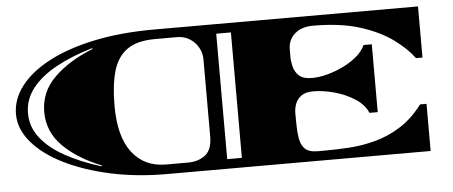

<svg xmlns="http://www.w3.org/2000/svg" viewBox="-46 -755 2031 860"><g transform="rotate(-5 969.0 -325.0)"><path d="M672 0Q537 0 419.5 -25.5Q302 -51 212.5 -95.5Q123 -140 72.5 -199.5Q22 -259 22 -326Q22 -393 67.5 -452Q113 -511 198 -555.5Q283 -600 403 -625Q523 -650 672 -650H1858V-420H1829Q1797 -464 1739 -506.5Q1681 -549 1593.5 -577Q1506 -605 1382 -605Q1330 -605 1299.5 -578Q1269 -551 1269 -508V-474Q1269 -454 1275 -430Q1281 -406 1299.5 -389Q1318 -372 1357 -372Q1390 -372 1427 -382Q1464 -392 1499 -409Q1534 -426 1561 -449Q1588 -472 1600 -499H1637V-194H1600Q1584 -232 1542.5 -258.5Q1501 -285 1451 -298.5Q1401 -312 1357 -312Q1323 -312 1304 -298.5Q1285 -285 1277 -264.5Q1269 -244 1269 -223V-187Q1269 -143 1274 -110.5Q1279 -78 1297 -60.5Q1315 -43 1355 -43H1380Q1434 -43 1493.5 -46.5Q1553 -50 1613 -66Q1673 -82 1728 -116.5Q1783 -151 1829 -212H1858V0ZM672 -43H771Q817 -43 848.5 -67Q880 -91 880 -151V-497Q880 -527 865.5 -552Q851 -577 826.5 -592Q802 -607 771 -607H672Q591 -607 546 -575Q501 -543 483 -480.5Q465 -418 465 -325Q465 -186 520 -114.5Q575 -43 672 -43ZM947 -43H1013V-607H947ZM384 -60 385 -64Q279 -106 214 -170.5Q149 -235 149 -325Q149 -415 215.5 -480Q282 -545 389 -587L388 -591Q295 -564 224.5 -525.5Q154 -487 115 -437Q76 -387 76 -325Q76 -264 114.5 -214.5Q153 -165 222.5 -126.5Q292 -88 384 -60Z"/></g></svg>

Font: Diplomata SC
Style: Regular
Weight: 400
Designer: Eduardo Rodriguez Tunni
Foundry: Eduardo Rodriguez Tunni
Version: Version 1.002; ttfautohint (v1.8.4.7-5d5b);gftools[0.9.23]